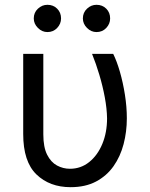

<svg xmlns="http://www.w3.org/2000/svg" viewBox="-20 -770 625 800"><path d="M177.6 -636.4Q155.2 -636.4 138 -653.6Q120.7 -670.8 120.7 -693.2Q120.7 -717.7 138 -733.8Q155.2 -750 177.6 -750Q202.1 -750 218.2 -733.8Q234.4 -717.7 234.4 -693.2Q234.4 -670.8 218.2 -653.6Q202.1 -636.4 177.6 -636.4ZM382.1 -636.4Q359.7 -636.4 342.5 -653.6Q325.3 -670.8 325.3 -693.2Q325.3 -717.7 342.5 -733.8Q359.7 -750 382.1 -750Q406.6 -750 422.8 -733.8Q438.9 -717.7 438.9 -693.2Q438.9 -670.8 422.8 -653.6Q406.6 -636.4 382.1 -636.4ZM274.1 9.9Q186.8 9.9 131.7 -43.3Q76.7 -96.6 76.7 -211.6V-545.5H160.5V-210.2Q160.5 -157 176.3 -125.5Q192.1 -94.1 217.5 -80.4Q242.9 -66.8 271.3 -66.8Q316.8 -66.8 351.7 -94.8Q386.7 -122.9 406.4 -170.5Q426.1 -218 426.1 -277Q425.4 -317.5 416.7 -364.3Q408 -411.2 394 -458.1Q380 -505 363.6 -545.5H451.7Q466.6 -515.6 479.6 -470.9Q492.5 -426.1 500.5 -375.4Q508.5 -324.6 508.5 -277Q508.5 -221.2 495 -169.6Q481.5 -117.9 453.1 -77.6Q424.7 -37.3 380.3 -13.7Q335.9 9.9 274.1 9.9Z"/></svg>

Font: Linik Sans
Style: Regular
Weight: 400
Designer: Rasmus Andersson (font), Marc Monis (original base), Kil Hyung-jin (Pretendard portions), Cristiano Sobral (main changes
Foundry: rsms
Version: Version 3.018;May 31, 2022;FontCreator 14.0.0.2814 64-bit; t